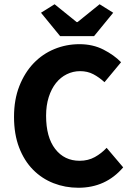

<svg xmlns="http://www.w3.org/2000/svg" viewBox="-20 -872 622 904"><path d="M349 12Q287 12 232 -9.5Q177 -31 135.5 -73Q94 -115 70 -177.5Q46 -240 46 -322Q46 -403 71 -466.5Q96 -530 138 -574Q180 -618 236 -641Q292 -664 354 -664Q417 -664 467 -638.5Q517 -613 550 -579L472 -485Q447 -508 419.5 -522.5Q392 -537 357 -537Q324 -537 294.5 -522.5Q265 -508 243.5 -481Q222 -454 209.5 -415Q197 -376 197 -327Q197 -226 240 -170.5Q283 -115 355 -115Q395 -115 426.5 -132.5Q458 -150 482 -176L560 -84Q478 12 349 12ZM263 -702 173 -812 237 -852 341 -768H345L449 -852L513 -812L423 -702Z"/></svg>

Font: Giro Regular
Style: Bold
Weight: 700
Designer: Paul D. Hunt
Foundry: Adobe Systems Incorporated
Version: Version 1.000;PS 1.0;hotconv 1.0.88;makeotf.lib2.5.647800